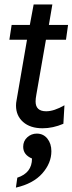

<svg xmlns="http://www.w3.org/2000/svg" viewBox="-20 -561 325 861"><path d="M285.2 -449.2 275.9 -382.8H186L143.1 -137.2Q139.6 -118.7 139.6 -106Q139.6 -62 187 -62Q222.2 -62 269 -88.9L264.2 -5.9Q217.3 14.2 170.9 14.2Q115.7 14.2 83.7 -13.9Q51.8 -42 51.8 -87.9Q51.8 -99.1 54.2 -110.8L101.1 -382.8H22L32.2 -449.2H113.8L130.9 -541H214.8L199.2 -449.2ZM57.6 235.8Q123.5 214.4 123.5 149.9Q84 133.3 84 97.2Q84 71.3 102.3 54.7Q120.6 38.1 145 38.1Q174.3 38.1 192.4 60.5Q210.4 83 210.4 117.2Q210.4 170.4 169.7 216.6Q128.9 262.7 51.3 280.3Z"/></svg>

Font: Myanmar Pyu Pro
Style: Regular
Weight: 400
Designer: Khon Soe Zaw Thu
Foundry: PaOh Unicode
Version: Version 2.00 April 29, 2017